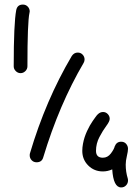

<svg xmlns="http://www.w3.org/2000/svg" viewBox="-20 -590 600 840"><path d="M431 -100Q443 -100 451.5 -91Q460 -82 460 -70Q460 -59 445 -39Q430 -19 415 9.5Q400 38 400 70Q400 100 430 100Q451 100 465 81.5Q479 63 482 50Q490 30 510 30Q524 30 532 39.5Q540 49 540 61Q540 72 535 93Q530 114 530 130Q530 162 539 191Q540 194 540 200Q540 212 531.5 221Q523 230 510 230Q476 230 471 151Q451 160 430 160Q392 160 366 134Q340 108 340 70Q340 55 343 39Q346 23 350.5 9.5Q355 -4 361 -17Q367 -30 373 -40.5Q379 -51 385.5 -60.5Q392 -70 396.5 -76Q401 -82 404 -86L408 -90Q418 -100 431 -100ZM80 -570Q93 -570 101.5 -561Q110 -552 110 -540Q110 -539 109.5 -537Q109 -535 109 -534Q100 -493 100 -300Q100 -288 91 -279Q82 -270 70 -270Q58 -270 49 -279Q40 -288 40 -300Q40 -488 51 -546Q56 -570 80 -570ZM320 -360Q333 -360 341.5 -351Q350 -342 350 -330Q350 -322 346 -315Q239 -133 169 99Q163 120 140 120Q127 120 118.5 111Q110 102 110 90Q110 84 111 81Q180 -152 294 -345Q304 -360 320 -360Z"/></svg>

Font: Pecita
Style: Book
Weight: 400
Width: 7
Version: Version 4.3